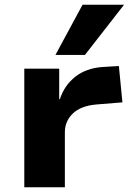

<svg xmlns="http://www.w3.org/2000/svg" viewBox="-20 -794 560 814"><path d="M83 0V-503H231V-374H234Q253 -432 299 -468.5Q345 -505 415 -510L484 -514L499 -360L388 -351Q322 -345 288.5 -312.5Q255 -280 255 -233V0ZM215 -561 330 -774H506L340 -561Z"/></svg>

Font: Nunito Sans 7pt SemiExpanded ExtraBold
Style: Regular
Weight: 800
Width: 6
Designer: Vernon Adams
Foundry: Vernon Adams
Version: Version 3.101;gftools[0.9.27]